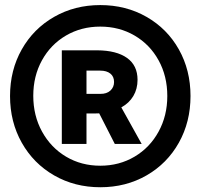

<svg xmlns="http://www.w3.org/2000/svg" viewBox="-20 -748 816 775"><path d="M229.5 -544.9H372.1Q450.2 -544.4 492.7 -514.2Q535.2 -483.9 535.2 -425.8Q535.2 -389.2 518.3 -360.6Q501.5 -332 469.7 -314.5L551.8 -167H443.4L380.4 -290.5Q374.5 -290 363.3 -290H329.1V-167H229.5ZM20.5 -360.4Q20.5 -464.8 67.9 -548.6Q115.2 -632.3 198.5 -679.9Q281.7 -727.5 384.8 -727.5Q488.3 -727.5 571.5 -679.9Q654.8 -632.3 701.9 -548.6Q749 -464.8 749 -360.4Q749 -255.9 701.9 -171.9Q654.8 -87.9 571.5 -40Q488.3 7.8 384.8 7.8Q281.7 7.8 198.5 -40Q115.2 -87.9 67.9 -171.9Q20.5 -255.9 20.5 -360.4ZM655.3 -360.4Q655.3 -440.9 620.1 -504.6Q585 -568.4 523.2 -604.5Q461.4 -640.6 384.8 -640.6Q308.1 -640.6 246.3 -604.5Q184.6 -568.4 149.4 -504.6Q114.3 -440.9 114.3 -361.3Q114.3 -281.2 149.7 -216.8Q185.1 -152.3 246.6 -115.7Q308.1 -79.1 384.8 -79.1Q461.4 -79.1 523.2 -115.7Q585 -152.3 620.1 -216.6Q655.3 -280.8 655.3 -360.4ZM384.8 -369.1Q410.6 -368.7 425.5 -382.3Q440.4 -396 440.4 -417Q440.4 -439 425.5 -450.9Q410.6 -462.9 384.8 -462.9H329.1V-369.1Z"/></svg>

Font: Reddit Sans Vanilla ExtraBold
Style: Regular
Weight: 800
Designer: Stephen Hutchings
Foundry: Reddit
Version: Version 1.013